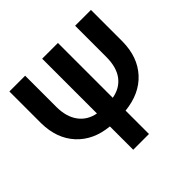

<svg xmlns="http://www.w3.org/2000/svg" viewBox="-176 -885 1060 1060"><g transform="rotate(-45 354.0 -355.5)"><path d="M412.1 -282.7V-710.9H289.1V-283.2Q226.6 -294.9 191.7 -342.3Q156.7 -389.6 156.2 -466.3V-710.9H33.2V-461.4Q35.2 -341.8 103.5 -267.6Q171.9 -193.4 289.1 -182.1V0H412.1V-182.6Q532.2 -194.8 600.3 -269.3Q668.5 -343.8 669.9 -463.9V-710.9H546.4V-468.3Q546.4 -386.7 511.2 -340.3Q476.1 -293.9 412.1 -282.7Z"/></g></svg>

Font: FAU Chimera Medium
Style: Regular
Weight: 500
Version: Version 1.002;hotconv 1.0.117;makeotfexe 2.5.65602